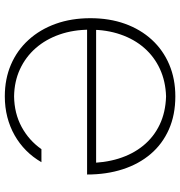

<svg xmlns="http://www.w3.org/2000/svg" viewBox="6 -768 766 818"><g transform="rotate(-90 389.0 -359.0)"><path d="M387.5 5Q308.5 5 246.5 -22.5Q184.5 -50 141.8 -100.2Q99 -150.5 76.8 -219.2Q54.5 -288 54.5 -371H103.5Q103.5 -298 122.2 -237.2Q141 -176.5 177.5 -131.8Q214 -87 266.8 -61.8Q319.5 -36.5 387.5 -34.5Q451.5 -36.5 503.8 -60.5Q556 -84.5 593.5 -127.2Q631 -170 651.2 -228.8Q671.5 -287.5 671.5 -358.5Q671.5 -429.5 651 -488.2Q630.5 -547 592.8 -590Q555 -633 503 -657Q451 -681 387.5 -682Q315 -681 257.5 -650Q200 -619 162.5 -565.5H107Q128 -602 157 -630.8Q186 -659.5 221.8 -679.8Q257.5 -700 299.2 -710.8Q341 -721.5 387.5 -721.5Q462 -721.5 523 -695.2Q584 -669 628.2 -620.2Q672.5 -571.5 696.5 -504.8Q720.5 -438 720.5 -357Q720.5 -276 696.8 -209.8Q673 -143.5 628.8 -95.2Q584.5 -47 523.2 -21Q462 5 387.5 5ZM87 -332.5V-371H702.5V-332.5Z"/></g></svg>

Font: Russolo 10pt ExtraLight
Style: Regular
Weight: 200
Designer: Micah Stupak-Hahn
Version: Version 1.000